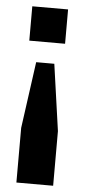

<svg xmlns="http://www.w3.org/2000/svg" viewBox="-53 -568 350 791"><g transform="rotate(5 122.0 -172.5)"><path d="M159 -309 198 -34V192H46V-34L84 -309ZM196 -537V-395H48V-537Z"/></g></svg>

Font: Hubot Sans Condensed ExtraLight
Style: Bold
Weight: 700
Version: Version 2.000